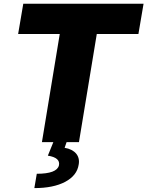

<svg xmlns="http://www.w3.org/2000/svg" viewBox="-20 -747 774 1009"><path d="M102.3 -727.3H734.4L707.4 -568.2H488.6L394.9 0H329.9L319.6 29.8Q339.8 33 355.1 40.8Q370.4 48.7 380 60Q389.6 71.4 393.1 86.1Q396.7 100.9 393.5 117.9Q384.9 175.4 322.8 208.5Q260.7 241.5 160.5 241.5L173.3 166.2Q278.8 166.2 289.8 122.2Q298.3 81.7 231.5 71L260.3 0H200.3L294 -568.2H75.3Z"/></svg>

Font: Inter P Black
Style: Italic
Weight: 900
Italic angle: -9.40001°
Designer: Rasmus Andersson
Foundry: rsms
Version: Version 3.018;git-588b23468